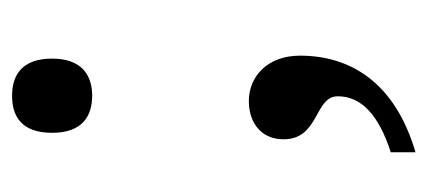

<svg xmlns="http://www.w3.org/2000/svg" viewBox="-220 -352 725 326"><g transform="rotate(-90 143.0 -188.5)"><path d="M144 -395C178 -395 207 -412 207 -463C207 -515 178 -531 144 -531C109 -531 81 -515 81 -463C81 -412 109 -395 144 -395ZM48 154C167 119 212 43 212 -42C212 -98 176 -129 135 -129C98 -129 70 -108 70 -70C70 -9 143 -18 143 22C143 61 113 91 48 112Z"/></g></svg>

Font: Noto Serif Devanagari
Style: Regular
Weight: 400
Designer: Universal Thirst, Indian Type Foundry and the Monotype Design Team
Foundry: Monotype Imaging Inc.
Version: Version 2.004